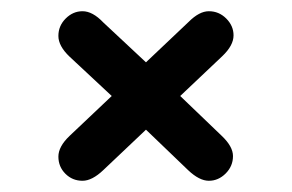

<svg xmlns="http://www.w3.org/2000/svg" viewBox="-20 -470 520 342"><path d="M301 -299 376 -370Q396 -389 396 -407Q396 -424 383 -437Q370 -450 352 -450Q335 -450 316 -431L240 -359L164 -430Q145 -450 127 -450Q110 -450 97 -437Q84 -424 84 -406Q84 -388 104 -369L179 -299L104 -228Q84 -209 84 -191Q84 -173 96.5 -160.5Q109 -148 127 -148Q144 -148 164 -167L240 -239L315 -167Q335 -148 352 -148Q369 -148 382 -161Q395 -174 395 -192Q395 -209 375 -228Z"/></svg>

Font: Beiruti SemiBold
Style: Regular
Weight: 600
Designer: Arlette Boutros
Foundry: Boutros
Version: Version 1.41